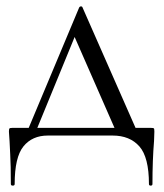

<svg xmlns="http://www.w3.org/2000/svg" viewBox="-20 -425 513 602"><path d="M464 -12 463 17Q458 77 458 152Q458 157 452.5 157Q447 157 447 152Q447 68 417 34Q387 0 333 0H130Q81 0 53.5 34Q26 68 26 152Q26 157 20 157Q14 157 14 152Q14 93 12 59Q10 25 10 18Q8 -6 8 -12Q8 -20 9.5 -22Q11 -24 18 -24H70L228 -401Q230 -405 234 -405Q238 -405 239 -401L405 -24H454Q461 -24 462.5 -22.5Q464 -21 464 -12ZM339 -24 214 -309 97 -24Z"/></svg>

Font: Cormorant Garamond
Style: Regular
Weight: 400
Designer: Christian Thalmann (Catharsis Fonts)
Version: Version 3.000